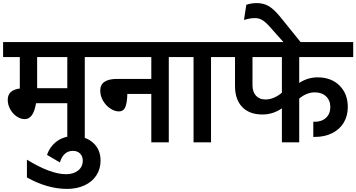

<svg xmlns="http://www.w3.org/2000/svg" viewBox="-30 -920 2303 1241"><path d="M608 -551H518V0H405V-253H203Q186 -150 130 -150Q103 -150 77.5 -167.5Q52 -185 36 -214Q20 -243 20 -275Q20 -338 98 -348V-551H-10V-648H608ZM405 -350V-551H210V-350Z M620 118Q620 172 593 213.5Q566 255 516.5 278Q467 301 403 301Q277 301 144 227V112Q297 206 397 206Q445 206 475 182Q505 158 505 118Q505 90 487.5 72.5Q470 55 441 55Q411 55 389.5 74Q368 93 357 130L274 81Q293 26 338 -7Q383 -40 446 -40Q525 -40 572.5 3.5Q620 47 620 118Z M1151 -551H1061V0H948V-313H793Q792 -258 780.5 -229Q769 -200 738 -200Q711 -200 683 -218.5Q655 -237 636.5 -268Q618 -299 618 -335Q618 -410 728 -410H948V-551H588V-648H1151Z M1424 -551H1334V0H1221V-551H1131V-648H1424Z M1404 -648H2253V-551H1904V-384Q1959 -420 2023 -420Q2111 -420 2164.5 -367Q2218 -314 2218 -228Q2218 -171 2191.5 -127Q2165 -83 2116.5 -59Q2068 -35 2005 -35H1995V-133H2005Q2050 -133 2077.5 -159Q2105 -185 2105 -228Q2105 -271 2077.5 -297Q2050 -323 2005 -323Q1952 -323 1904 -283V0H1792V-220Q1735 -180 1666 -180Q1582 -180 1535.5 -228.5Q1489 -277 1489 -364V-551H1404ZM1685 -277Q1714 -277 1741.5 -289Q1769 -301 1792 -321V-551H1602V-369Q1602 -326 1624.5 -301.5Q1647 -277 1685 -277Z M1811 -638 1710 -751Q1686 -778 1665 -790.5Q1644 -803 1619 -803Q1586 -803 1547 -791L1562 -889Q1593 -900 1630 -900Q1672 -900 1705 -881.5Q1738 -863 1778 -815L1921 -638Z"/></svg>

Font: Madhuban Medium
Style: Regular
Weight: 500
Designer: jaikishan Patel
Foundry: MagicType
Version: Version 1.000